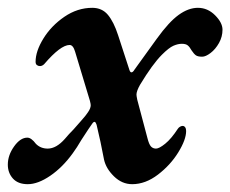

<svg xmlns="http://www.w3.org/2000/svg" viewBox="-35 -457 589 491"><path d="M-15 -36Q-15 -60 1 -82.5Q17 -105 35 -105Q45 -105 57 -89Q69 -77 87 -77Q109 -77 131 -102Q141 -114 153 -126Q158 -132 171.5 -147Q185 -162 190 -170Q197 -180 197 -188Q197 -191 195 -199L157 -325Q152 -342 143 -342Q120 -342 78 -293Q73 -288 67 -288Q63 -288 59.5 -290.5Q56 -293 56 -299Q56 -326 76 -358.5Q96 -391 129.5 -414Q163 -437 201 -437Q226 -437 241 -419Q256 -401 267 -367L296 -278Q298 -272 301 -272Q305 -272 309 -279L366 -358Q397 -401 422 -419Q447 -437 471 -437Q496 -437 515 -418Q534 -399 534 -381Q534 -363 525 -347Q516 -331 503.5 -321.5Q491 -312 482 -312Q471 -312 466 -315.5Q461 -319 455 -328Q450 -337 445 -341Q440 -345 430 -345Q420 -345 408.5 -340Q397 -335 379 -317Q355 -293 323 -240Q314 -224 314 -215Q314 -212 316 -202L342 -104Q346 -88 351 -82.5Q356 -77 364 -77Q372 -77 387.5 -89.5Q403 -102 420 -128Q422 -131 425.5 -133Q429 -135 432 -135Q436 -135 438.5 -131.5Q441 -128 441 -122Q441 -100 421 -67.5Q401 -35 369 -10.5Q337 14 303 14Q277 14 256.5 -6Q236 -26 231 -49L222 -94L212 -138Q208 -151 201 -141Q195 -133 173 -99Q162 -80 151 -65Q125 -29 93.5 -7.5Q62 14 36 14Q11 14 -2 -0.5Q-15 -15 -15 -36Z"/></svg>

Font: EB Garamond ExtraBold
Style: Italic
Weight: 800
Italic angle: -17.2°
Designer: Georg Duffner and Octavio Pardo
Foundry: Georg Duffner
Version: Version 1.000